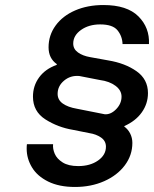

<svg xmlns="http://www.w3.org/2000/svg" viewBox="-20 -734 612 763"><path d="M86 -143Q86 -155 87 -161H191Q189 -143 197.5 -123Q206 -103 229 -88.5Q252 -74 291 -74Q338 -74 369.5 -96Q401 -118 401 -151Q401 -174 381.5 -187.5Q362 -201 335 -205L270 -218Q210 -228 160.5 -259.5Q111 -291 111 -350Q111 -393 135.5 -426.5Q160 -460 205 -476L206 -479Q173 -502 173 -546Q173 -594 201 -632.5Q229 -671 278.5 -692.5Q328 -714 391 -714Q485 -714 530 -669Q575 -624 572 -559H467Q466 -590 447 -613.5Q428 -637 378 -637Q333 -637 302 -615Q271 -593 271 -561Q271 -539 290 -525.5Q309 -512 338 -507L410 -494Q477 -483 522.5 -451Q568 -419 568 -364Q568 -322 543.5 -287.5Q519 -253 474 -233V-231Q489 -220 497.5 -203Q506 -186 506 -166Q506 -117 476 -77Q446 -37 394 -14Q342 9 278 9Q215 9 171.5 -12.5Q128 -34 107 -69Q86 -104 86 -143ZM463 -350Q463 -375 439 -393Q415 -411 377 -416L295 -432Q260 -435 234.5 -413.5Q209 -392 209 -361Q209 -337 229.5 -322.5Q250 -308 285 -302L396 -280Q420 -278 441.5 -300Q463 -322 463 -350Z"/></svg>

Font: Be Vietnam Medium
Style: Italic
Weight: 500
Italic angle: -9.444°
Designer: Gabriel Lam
Foundry: TypeRant
Version: Version 3.000